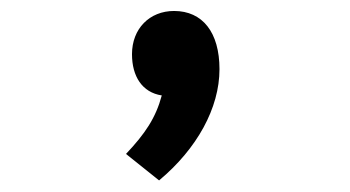

<svg xmlns="http://www.w3.org/2000/svg" viewBox="-20 -170 626 343"><path d="M264.2 152.3C332 95.7 372.1 22.9 372.1 -46.4C372.1 -112.3 341.8 -150.4 291 -150.4C247.1 -150.4 215.8 -118.7 215.8 -73.2C215.8 -33.7 233.9 -4.9 269 0.5C258.3 40.5 239.3 68.8 205.1 105Z"/></svg>

Font: Cascadia Mono SemiBold
Style: Regular
Weight: 600
Monospace: yes
Designer: Aaron Bell
Foundry: Saja Typeworks
Version: Version 2404.023